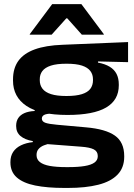

<svg xmlns="http://www.w3.org/2000/svg" viewBox="-20 -710 642 922"><path d="M304 -158Q172 -158 107.2 -201.2Q42.5 -244.5 42.5 -323V-328.5Q42.5 -382 68.2 -417.8Q94 -453.5 146.8 -472.8Q199.5 -492 280.5 -495L595 -508V-411.5L450.5 -415V-409.5Q484.5 -403 506.8 -389.5Q529 -376 539.8 -354.8Q550.5 -333.5 550.5 -304.5V-300.5Q550.5 -229.5 489.8 -193.8Q429 -158 304 -158ZM297.5 92.5H308.5Q355.5 92.5 386.8 87.2Q418 82 433.8 70.5Q449.5 59 449.5 40.5V39Q449.5 17 430.2 7.2Q411 -2.5 370 -5.5L193 -19L229 -22Q208 -19 191.2 -12.2Q174.5 -5.5 165 5.8Q155.5 17 155.5 34V35Q155.5 55.5 171.5 68.2Q187.5 81 219.2 86.8Q251 92.5 297.5 92.5ZM288.5 192.5Q207 192.5 149 180.8Q91 169 60.5 142Q30 115 30 70V68Q30 39.5 43.2 19.5Q56.5 -0.5 80.8 -12.2Q105 -24 137.5 -27.5V-32.5Q99.5 -39 78.5 -56.8Q57.5 -74.5 57.5 -105V-106Q57.5 -127.5 67.5 -142.8Q77.5 -158 97.2 -166.8Q117 -175.5 146.5 -177V-193L271 -163.5L229 -164.5Q202.5 -164 191.8 -158Q181 -152 181 -141V-140.5Q181 -126.5 197.5 -120.5Q214 -114.5 253.5 -111L393 -98.5Q486.5 -90.5 531.5 -59Q576.5 -27.5 576.5 40V42.5Q576.5 95.5 544.2 128.8Q512 162 451.8 177.2Q391.5 192.5 306.5 192.5ZM299 -249Q345 -249 373 -257.8Q401 -266.5 413.8 -283.5Q426.5 -300.5 426.5 -324.5V-329Q426.5 -352.5 413.8 -369.2Q401 -386 373.8 -395Q346.5 -404 301 -404H298.5Q252 -404 224 -394.8Q196 -385.5 183.5 -369Q171 -352.5 171 -329.5V-324.5Q171 -301 184 -284Q197 -267 225 -258Q253 -249 299 -249ZM230.5 -690H371L478.5 -546V-543.5H373L303 -622H298.5L228 -543.5H123V-546Z"/></svg>

Font: AnekLatin_SemiExpandedSemiBold
Style: Regular
Weight: 600
Width: 6
Designer: Yesha Goshar
Foundry: Ek Type
Version: Version 1.003